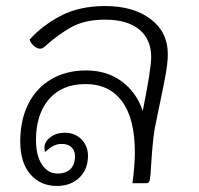

<svg xmlns="http://www.w3.org/2000/svg" viewBox="-20 -606 658 635"><path d="M535 -427Q535 -397 526.5 -352Q518 -307 504 -241L491 -177Q484 -130 480 -62Q478 -26 476 -15Q475 0 463 0H418Q426 -59 426 -102Q426 -214 383.5 -271Q341 -328 263 -328Q185 -328 142 -278Q99 -228 99 -143Q99 -91 119 -61.5Q139 -32 170 -32Q198 -32 213 -47Q228 -62 228 -89Q228 -108 216.5 -119Q205 -130 184 -130Q168 -130 155.5 -123Q143 -116 129 -103Q127 -109 127 -118Q127 -137 146.5 -152Q166 -167 194 -167Q228 -167 249.5 -145Q271 -123 271 -91Q271 -46 242.5 -18.5Q214 9 168 9Q114 9 80.5 -29.5Q47 -68 47 -138Q47 -209 73.5 -262Q100 -315 149.5 -344Q199 -373 265 -373Q334 -373 383 -336.5Q432 -300 452 -239Q480 -377 480 -417Q480 -476 440.5 -508.5Q401 -541 327 -541Q264 -541 220.5 -518.5Q177 -496 128 -452Q121 -445 112 -445Q104 -445 93 -453.5Q82 -462 78 -475Q120 -522 181.5 -554Q243 -586 328 -586Q421 -586 478 -543Q535 -500 535 -427Z"/></svg>

Font: Krub Light
Style: Italic
Weight: 300
Italic angle: -8°
Designer: Ekaluck Peanpanawate
Foundry: Cadson Demak Co.,Ltd.
Version: Version 1.000; ttfautohint (v1.6)